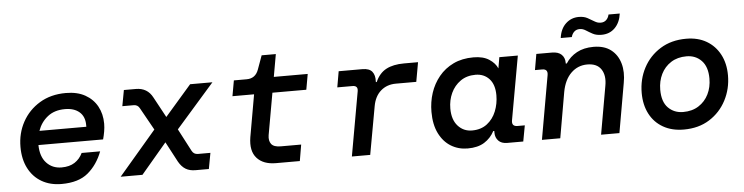

<svg xmlns="http://www.w3.org/2000/svg" viewBox="-44 -890 4288 1106"><g transform="rotate(-5 2100.0 -337.5)"><path d="M274 12Q208 12 159 -16.5Q110 -45 83 -97.5Q56 -150 56 -221Q56 -300 91.5 -365Q127 -430 191.5 -469Q256 -508 343 -508Q409 -508 454.5 -482.5Q500 -457 524 -413Q548 -369 548 -313Q548 -291 544 -268Q540 -245 534 -223H160Q161 -156 195 -119.5Q229 -83 282 -83Q328 -83 358 -102.5Q388 -122 404 -156H511Q482 -80 427 -34Q372 12 274 12ZM330 -416Q269 -416 229.5 -384.5Q190 -353 173 -304H444V-314Q444 -363 413.5 -389.5Q383 -416 330 -416Z M616 0 833 -254 761 -383Q750 -404 727 -404H661L678 -496H747Q814 -496 844 -438L908 -320L1061 -496H1190L968 -243L1036 -113Q1047 -92 1071 -92H1143L1126 0H1049Q1015 0 992 -14Q969 -28 952 -58L890 -175L742 0Z M1514 0Q1441 0 1404 -41.5Q1367 -83 1380 -162L1423 -406H1298L1314 -496H1388Q1439 -496 1457 -546L1486 -626H1568L1545 -496H1741L1725 -406H1529L1486 -164Q1481 -132 1495.5 -113Q1510 -94 1550 -94H1668L1652 0Z M1953 0 2019 -371Q2025 -404 1992 -404H1904L1920 -496H2057Q2097 -496 2113.5 -475.5Q2130 -455 2128 -418V-415H2133Q2155 -465 2195.5 -486.5Q2236 -508 2299 -508H2380L2360 -396H2242Q2190 -396 2154.5 -365Q2119 -334 2109 -277L2059 0Z M2622 12Q2569 12 2526 -14Q2483 -40 2457.5 -91Q2432 -142 2432 -216Q2432 -273 2449 -325Q2466 -377 2500 -418.5Q2534 -460 2584 -484Q2634 -508 2700 -508Q2756 -508 2790.5 -485.5Q2825 -463 2838 -432L2849 -496H2956L2890 -127Q2884 -92 2919 -92H2961L2944 0H2851Q2818 0 2800.5 -18.5Q2783 -37 2783 -65V-75H2777Q2756 -35 2718.5 -11.5Q2681 12 2622 12ZM2656 -89Q2708 -89 2743 -116Q2778 -143 2795.5 -186.5Q2813 -230 2813 -279Q2813 -341 2782.5 -374Q2752 -407 2703 -407Q2652 -407 2616 -381.5Q2580 -356 2561 -315Q2542 -274 2542 -226Q2542 -161 2574.5 -125Q2607 -89 2656 -89Z M3052 0 3117 -369Q3123 -404 3089 -404H3047L3063 -496H3153Q3190 -496 3208.5 -478Q3227 -460 3227 -431V-426H3233Q3257 -464 3297.5 -486Q3338 -508 3394 -508Q3456 -508 3494.5 -478.5Q3533 -449 3547.5 -398.5Q3562 -348 3550 -285L3500 0H3394L3443 -278Q3454 -337 3430 -373.5Q3406 -410 3350 -410Q3295 -410 3256 -372Q3217 -334 3204 -264L3158 0ZM3447 -573Q3417 -573 3396.5 -584Q3376 -595 3359 -606Q3342 -617 3324 -617Q3305 -617 3292.5 -605.5Q3280 -594 3275 -575H3211Q3218 -628 3249.5 -657.5Q3281 -687 3325 -687Q3354 -687 3374.5 -676Q3395 -665 3412.5 -654Q3430 -643 3448 -643Q3468 -643 3480.5 -655Q3493 -667 3497 -686H3562Q3555 -634 3524.5 -603.5Q3494 -573 3447 -573Z M3872 12Q3803 12 3752.5 -17Q3702 -46 3675 -98Q3648 -150 3648 -219Q3648 -298 3682.5 -363.5Q3717 -429 3780.5 -468.5Q3844 -508 3930 -508Q3998 -508 4047.5 -479Q4097 -450 4124.5 -398Q4152 -346 4152 -277Q4152 -199 4117.5 -133Q4083 -67 4020.5 -27.5Q3958 12 3872 12ZM3877 -89Q3929 -89 3966.5 -113Q4004 -137 4024 -177.5Q4044 -218 4044 -268Q4044 -336 4010 -371.5Q3976 -407 3923 -407Q3871 -407 3833.5 -383Q3796 -359 3776 -318.5Q3756 -278 3756 -228Q3756 -158 3790.5 -123.5Q3825 -89 3877 -89Z"/></g></svg>

Font: DM Mono Medium
Style: Italic
Weight: 500
Italic angle: -10°
Designer: Colophon Foundry
Foundry: Colophon Foundry
Version: Version 1.000; ttfautohint (v1.8.2.53-6de2)